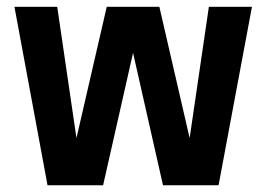

<svg xmlns="http://www.w3.org/2000/svg" viewBox="-20 -550 790 570"><path d="M375 -393.1 286.1 0H121.1L22.9 -529.8H149.9L207 -140.1L296.9 -529.8H453.1L543 -140.1L600.1 -529.8H728L628.9 0H463.9Z"/></svg>

Font: Cooper Hewitt
Style: Semibold
Weight: 709
Designer: Village Type and Design LLC
Foundry: Cooper Hewitt Smithsonian Design Museum
Version: 1.000